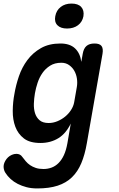

<svg xmlns="http://www.w3.org/2000/svg" viewBox="-46 -804 666 1077"><path d="M351 -111Q338 -84 321 -63.5Q304 -43 282.5 -29.5Q261 -16 235.5 -9Q210 -2 181 -2Q121 -2 88 -27.5Q55 -53 40 -93Q25 -133 25.5 -182.5Q26 -232 35 -278Q43 -326 60 -376Q77 -426 107.5 -467Q138 -508 183.5 -534Q229 -560 293 -560Q346 -560 375 -532.5Q404 -505 410 -457L418 -502Q423 -532 439 -546Q455 -560 484 -560Q513 -560 523.5 -546Q534 -532 529 -502L441 0Q430 64 410 111.5Q390 159 357.5 190.5Q325 222 277.5 237.5Q230 253 163 253Q130 253 103 246Q76 239 53.5 227.5Q31 216 13.5 200Q-4 184 -16 165Q-22 156 -24.5 144Q-27 132 -25 121Q-23 110 -16.5 98.5Q-10 87 -1 78.5Q8 70 20.5 64.5Q33 59 46 59Q56 59 64.5 63Q73 67 79 76Q88 88 98.5 100.5Q109 113 123 122.5Q137 132 155 138Q173 144 198 144Q222 144 243.5 136Q265 128 282.5 110.5Q300 93 312.5 66Q325 39 332 0ZM227 -114Q252 -114 276 -124Q300 -134 319.5 -150Q339 -166 352.5 -187Q366 -208 370 -230L385 -316Q389 -339 385.5 -363Q382 -387 371 -406.5Q360 -426 341.5 -439Q323 -452 298 -452Q261 -452 235 -435.5Q209 -419 192 -394.5Q175 -370 165 -340Q155 -310 150 -281Q145 -252 144 -222.5Q143 -193 150.5 -169Q158 -145 176 -129.5Q194 -114 227 -114ZM330 -644Q294 -644 276 -662.5Q258 -681 264 -713Q270 -746 294.5 -765Q319 -784 355 -784Q392 -784 409.5 -765Q427 -746 422 -713Q416 -681 391.5 -662.5Q367 -644 330 -644Z"/></svg>

Font: Maple Mono SemiBold
Style: Italic
Weight: 600
Italic angle: -10°
Monospace: yes
Designer: subframe7536
Version: Version 7.000